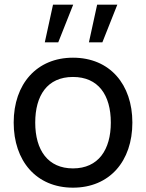

<svg xmlns="http://www.w3.org/2000/svg" viewBox="-20 -808 640 842"><path d="M301 -787.5 235.5 -622.5H176.5L212.5 -787.5ZM494.5 -787.5 429 -622.5H370L406 -787.5ZM300 15C460.5 15 560.5 -101 560.5 -270.5C560.5 -437.5 462 -555 300 -555C141.5 -555 40 -440 40 -270.5C40 -103 138.5 15 300 15ZM300 -69.5C191 -69.5 134.5 -148.5 134.5 -270.5C134.5 -388.5 187 -470.5 300 -470.5C410.5 -470.5 466 -392 466 -270.5C466 -151.5 411.5 -69.5 300 -69.5Z"/></svg>

Font: Hauora Medium
Style: Regular
Weight: 500
Designer: Wayne Shih
Foundry: WCYS
Version: Version 1.001;hotconv 1.0.109;makeotfexe 2.5.65596